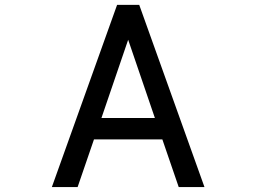

<svg xmlns="http://www.w3.org/2000/svg" viewBox="-20 -759 1040 779"><path d="M705.1 0 638.7 -193.4H361.3L294.9 0H190.4L455.1 -739.3H544.9L809.6 0ZM500 -597.7 391.6 -280.3H608.4Z"/></svg>

Font: RobotoJAA
Style: Medium
Weight: 500
Version: Version 2.05; 2016-11-05